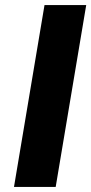

<svg xmlns="http://www.w3.org/2000/svg" viewBox="-20 -735 359 755"><path d="M155 -715H319L199 0H35Z"/></svg>

Font: Nebula Sans Bold
Style: Regular
Weight: 700
Italic angle: -9°
Designer: Paul D. Hunt for Adobe (as Source Sans)
Foundry: Nebula Entertainment & Broadcasting LLC
Version: Version 1.010